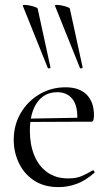

<svg xmlns="http://www.w3.org/2000/svg" viewBox="-20 -751 448 783"><path d="M219 12Q158.8 12 118.1 -15.4Q77.4 -42.8 56.7 -86.9Q36 -131 36 -180.4Q36 -241 64.2 -289.4Q92.4 -337.8 140.6 -366.4Q188.8 -395 246.8 -395Q304.2 -395 333.7 -364.8Q363.2 -334.6 363.2 -280.8Q363.2 -267.8 360.8 -261.2Q358.4 -254.6 351.4 -254.6H294.6Q299 -315.6 276.8 -345.3Q254.6 -375 213.6 -375Q160.8 -375 131.3 -332.8Q101.8 -290.6 101.8 -217.8Q101.8 -161.4 119.8 -117.4Q137.8 -73.4 172.8 -48.4Q207.8 -23.4 258 -23.4Q292 -23.4 314.1 -33.3Q336.2 -43.2 358 -56.2Q360 -58.2 363.5 -53.8Q367 -49.4 365 -46.4Q329.6 -15 293.5 -1.5Q257.4 12 219 12ZM84.4 -253.6 83.4 -267 309.6 -271V-254.6ZM306 -474Q307 -471 312.5 -472.5Q318 -474 317 -476L264.8 -716Q263.8 -719 254.2 -722.5Q244.6 -726 232.3 -728.5Q220 -731 211.6 -731Q203.2 -731 204.4 -727ZM174.8 -474Q175.8 -471 181.3 -472.5Q186.8 -474 185.8 -476L133.6 -716Q132.6 -719 123 -722.5Q113.4 -726 101.1 -728.5Q88.8 -731 80.4 -731Q72 -731 73.2 -727Z"/></svg>

Font: Cormorant Garamond Light
Style: Regular
Weight: 300
Designer: Christian Thalmann (Catharsis Fonts)
Foundry: Catharsis Fonts
Version: Version 4.001